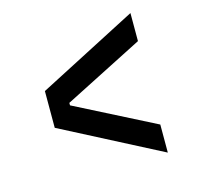

<svg xmlns="http://www.w3.org/2000/svg" viewBox="-87 -724 774 747"><g transform="rotate(-15 300.0 -350.0)"><path d="M500 -69 100 -276V-424L500 -631V-518L180 -355V-345L500 -182Z"/></g></svg>

Font: Martian Mono Condensed
Style: Regular
Weight: 400
Width: 3
Designer: Roman Shamin
Foundry: Evil Martians
Version: Version 1.000